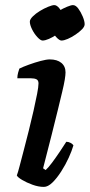

<svg xmlns="http://www.w3.org/2000/svg" viewBox="-20 -733 352 753"><path d="M152 0Q131 0 107.5 -8.5Q84 -17 66.5 -27.5Q49 -38 46 -45Q50 -55 57 -82Q64 -109 73.5 -145Q83 -181 93 -221Q103 -261 111.5 -298.5Q120 -336 125.5 -364.5Q131 -393 131 -406Q131 -418 123 -422Q115 -426 101 -426H48Q48 -437 51 -448Q54 -459 56 -464Q70 -471 93.5 -479.5Q117 -488 139.5 -494Q162 -500 175 -500Q204 -500 220.5 -486.5Q237 -473 237 -449Q237 -439 234 -420.5Q231 -402 224 -373Q217 -344 207 -302.5Q197 -261 182.5 -204Q168 -147 149 -73L159 -66Q170 -76 184.5 -95.5Q199 -115 214.5 -138Q230 -161 240 -177Q249 -177 257 -172.5Q265 -168 268 -163Q262 -142 249.5 -114.5Q237 -87 220 -60.5Q203 -34 185.5 -17Q168 0 152 0ZM147 -574Q139 -574 126.5 -587.5Q114 -601 105.5 -618.5Q97 -636 97 -648Q97 -657 108.5 -668.5Q120 -680 136.5 -690Q153 -700 169 -706.5Q185 -713 193 -713Q203 -713 213.5 -699.5Q224 -686 231.5 -668Q239 -650 239 -638Q239 -629 228.5 -618.5Q218 -608 202.5 -597.5Q187 -587 172 -580.5Q157 -574 147 -574ZM221 -574Q213 -574 200.5 -587.5Q188 -601 179.5 -618.5Q171 -636 171 -648Q171 -657 182.5 -668.5Q194 -680 210.5 -690Q227 -700 243 -706.5Q259 -713 266 -713Q277 -713 287 -699.5Q297 -686 304.5 -668Q312 -650 312 -638Q312 -629 302 -618.5Q292 -608 276.5 -597.5Q261 -587 246 -580.5Q231 -574 221 -574Z"/></svg>

Font: Texturina 12pt SemiBold
Style: Italic
Weight: 600
Italic angle: -11°
Version: Version 1.002